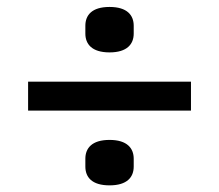

<svg xmlns="http://www.w3.org/2000/svg" viewBox="-20 -586 640 561"><path d="M538 -262.8V-347.3H62.1V-262.8ZM229.4 -99.4C229.4 -68.5 248.2 -44.4 300.1 -44.4C351.6 -44.4 370.7 -68.5 370.7 -99.4V-122.2C370.7 -152.7 351.6 -177.2 300.1 -177.2C248.2 -177.2 229.4 -152.7 229.4 -122.2ZM229.4 -487.9C229.4 -457.4 248.2 -432.9 300.1 -432.9C351.6 -432.9 370.7 -457.4 370.7 -487.9V-510.7C370.7 -541.5 351.6 -565.7 300.1 -565.7C248.2 -565.7 229.4 -541.5 229.4 -510.7Z"/></svg>

Font: Margiela Mono Medium
Style: Regular
Weight: 500
Designer: Mike Abbink, Paul van der Laan, Pieter van Rosmalen
Foundry: Bold Monday
Version: Version 2.003 2021